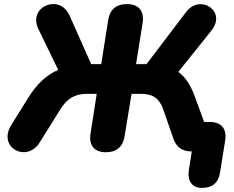

<svg xmlns="http://www.w3.org/2000/svg" viewBox="-20 -734 1142 937"><path d="M965 183C1017 183 1046 158 1054 107L1079 -49C1088 -106 1060 -139 1002 -139H976L933 -257C912 -315 888 -356 850 -383L1012 -585C1088 -680 956 -766 888 -675L695 -421H644L676 -622C685 -680 657 -714 600 -714C547 -714 516 -688 508 -636L474 -421H425L320 -657C272 -768 115 -702 167 -593L264 -393C207 -368 160 -325 118 -257L35 -124C-34 -12 112 61 173 -38L273 -198C307 -254 345 -276 406 -276H452L422 -83C412 -25 440 9 497 9C549 9 580 -18 588 -69L622 -276H668C728 -276 758 -253 777 -199L827 -55C842 -14 872 5 914 5H916L902 93C893 150 918 183 965 183Z"/></svg>

Font: SN Pro Heavy
Style: Italic
Weight: 800
Italic angle: -9°
Designer: Tobias Whetton
Foundry: Supernotes
Version: Version 1.001;Glyphs 3.2 (3249)